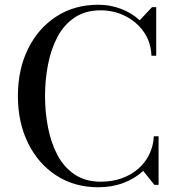

<svg xmlns="http://www.w3.org/2000/svg" viewBox="-20 -780 756 810"><path d="M395 10Q293.5 10 217 -40Q140.5 -90 98 -177Q55.5 -264 55.5 -375Q55.5 -486.5 98 -573.2Q140.5 -660 217 -710Q293.5 -760 395 -760Q445 -760 490.2 -742.8Q535.5 -725.5 569.5 -694.5L621.5 -750H639V-545H619Q616.5 -603.5 585.8 -646.5Q555 -689.5 507.2 -713Q459.5 -736.5 405 -736.5Q340 -736.5 294.8 -706Q249.5 -675.5 222.2 -623.8Q195 -572 182.5 -507.5Q170 -443 170 -375Q170 -307 182.5 -242.5Q195 -178 222.2 -126.2Q249.5 -74.5 294.8 -44Q340 -13.5 405 -13.5Q454.5 -13.5 494.8 -28.2Q535 -43 564.5 -69.2Q594 -95.5 610.5 -130.2Q627 -165 629 -205H649V0H631.5L584 -59Q550 -27 501.2 -8.5Q452.5 10 395 10Z"/></svg>

Font: Bodoni Moda
Style: Regular
Weight: 400
Designer: Owen Earl
Foundry: indestructible type
Version: Version 2.005